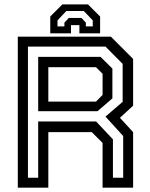

<svg xmlns="http://www.w3.org/2000/svg" viewBox="-20 -870 694 890"><path d="M62.5 0V-700H494L597 -597V-380L536 -324L597 -257.5V0H455.5V-207.5L405.5 -257.5H204V0ZM109.5 -46H157V-307H425.5L503.5 -224V-46H551V-239.5L469 -329.5L548.5 -398V-574L469 -654H109.5ZM204 -399H425L455.5 -430V-528L425 -558.5H204ZM157 -354.5V-606.5H446L501 -552V-414L432 -354.5ZM388 -849.5 444 -793.5V-715.5H348V-753.5H309V-715.5H213V-793.5L269 -849.5ZM368.5 -819H287.5L246.5 -775.5V-747.5H278.5V-765L299 -787H357.5L378 -765V-747.5H410V-775.5Z"/></svg>

Font: Tourney Medium
Style: Regular
Weight: 500
Designer: Tyler Finck
Foundry: Etcetera Type Co
Version: Version 1.015